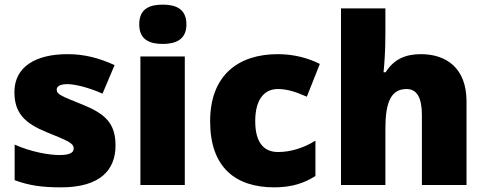

<svg xmlns="http://www.w3.org/2000/svg" viewBox="-20 -796 2091 826"><path d="M477 -170C477 -267 431 -307 335 -346C243 -383 224 -390 224 -411C224 -426 241 -434 271 -434C304 -434 366 -418 421 -393L473 -516C404 -547 343 -563 270 -563C133 -563 42 -508 42 -400C42 -309 87 -266 179 -228C272 -190 297 -181 297 -157C297 -138 278 -129 235 -129C193 -129 113 -142 43 -174V-21C107 3 164 10 243 10C411 10 477 -65 477 -170Z M680 -776C624 -776 579 -759 579 -691C579 -625 624 -607 680 -607C735 -607 782 -625 782 -691C782 -759 735 -776 680 -776ZM775 -553H584V0H775Z M1160 10C1236 10 1291 -9 1337 -39V-191C1288 -160 1231 -142 1176 -142C1118 -142 1078 -179 1078 -275C1078 -368 1117 -413 1175 -413C1217 -413 1254 -400 1300 -380L1356 -521C1304 -547 1243 -563 1175 -563C1008 -563 884 -475 884 -274C884 -77 992 10 1160 10Z M1638 -652V-760H1447V0H1638V-243C1638 -352 1660 -413 1729 -413C1774 -413 1795 -375 1795 -302V0H1987V-360C1987 -503 1900 -563 1791 -563C1725 -563 1675 -542 1639 -485H1630C1633 -514 1638 -570 1638 -652Z"/></svg>

Font: Noto Sans Gujarati Black
Style: Regular
Weight: 900
Designer: Jelle Bosma - Monotype Design Team, Universal Thirst
Foundry: Monotype Imaging Inc.
Version: Version 2.106